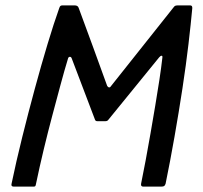

<svg xmlns="http://www.w3.org/2000/svg" viewBox="-20 -693 753 713"><path d="M31 0Q20 0 23 -11Q40 -93 62.5 -183.5Q85 -274 109 -362.5Q133 -451 156.5 -529Q180 -607 200 -663Q202 -669 204.5 -671Q207 -673 212 -673H257Q269 -673 272 -664Q298 -593 325 -520Q352 -447 378 -374Q381 -369 385 -368.5Q389 -368 392 -373L624 -665Q628 -671 632 -672Q636 -673 642 -673H686Q695 -673 694 -662Q689 -607 680 -530Q671 -453 657.5 -364.5Q644 -276 628 -185Q612 -94 595 -11Q593 -5 590 -2.5Q587 0 579 0H512Q502 0 504 -11Q512 -50 521 -98Q530 -146 539 -198Q548 -250 556.5 -300.5Q565 -351 572 -397Q579 -443 583 -479Q584 -486 580 -486Q576 -486 571 -480L383 -249Q379 -243 372 -243H341Q335 -243 333 -248L246 -477Q244 -482 239.5 -482Q235 -482 233 -477Q219 -431 204.5 -377Q190 -323 174 -263Q158 -203 142.5 -138.5Q127 -74 113 -7Q112 -2 110 -1Q108 0 104 0Z"/></svg>

Font: Glory Medium
Style: Italic
Weight: 500
Italic angle: -12°
Version: Version 1.011